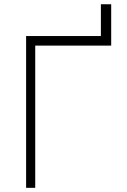

<svg xmlns="http://www.w3.org/2000/svg" viewBox="-20 -900 610 920"><path d="M105.1 0V-727.3H463.4V-879.6H512.8V-681.5H148.8V0Z"/></svg>

Font: Inter UI Extra Light
Style: Regular
Weight: 200
Designer: Rasmus Andersson
Foundry: rsms
Version: 3.2;8d6f07862